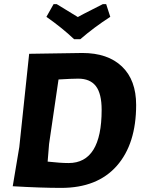

<svg xmlns="http://www.w3.org/2000/svg" viewBox="-20 -907 691 935"><path d="M497 -887 517 -825Q438 -774 371 -716H341Q283 -771 206 -825L241 -887H256Q317 -850 359 -824Q382 -837 426 -859Q470 -881 481 -887ZM381 -649Q505 -649 574 -583Q643 -517 643 -396Q643 -206 548.5 -99Q454 8 278 8Q179 8 43 0H42L74 -191L122 -645ZM219 -206 212 -120Q275 -113 314 -113Q475 -113 475 -372Q475 -451 447 -487.5Q419 -524 361 -524Q331 -524 265 -520Z"/></svg>

Font: Alegreya Sans SC ExtraBold
Style: Italic
Weight: 800
Italic angle: -7°
Designer: Juan Pablo del Peral
Foundry: Huerta Tipografica
Version: Version 2.007